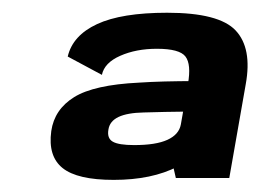

<svg xmlns="http://www.w3.org/2000/svg" viewBox="-20 -702 422 309"><path d="M263 -415.5H349L375.5 -566.5Q386 -624.5 359.2 -653Q332.5 -681.5 249 -681.5Q175.5 -681.5 136.2 -663.2Q97 -645 89 -611L144 -581.5Q148 -601 173.5 -612.2Q199 -623.5 232.5 -623.5Q269 -623.5 278.5 -611Q288 -598.5 282.5 -567L259 -433ZM163 -412.5Q224.5 -412.5 266 -434Q307.5 -455.5 313.5 -489L271 -501.5Q268 -485.5 249.5 -477Q231 -468.5 196 -468.5Q171 -468.5 161.5 -474Q152 -479.5 154.5 -493.5Q156.5 -507 170.8 -513.8Q185 -520.5 211.5 -521Q242 -522 288 -522.5L296.5 -571.5Q240 -571.5 203.5 -569Q131.5 -565.5 99.5 -545.8Q67.5 -526 62.5 -491Q57 -450.5 80.8 -431.5Q104.5 -412.5 163 -412.5Z"/></svg>

Font: Anybody
Style: Bold Italic
Weight: 700
Italic angle: -10°
Designer: Tyler Finck
Foundry: Etcetera Type Company
Version: Version 1.113;gftools[0.9.25]